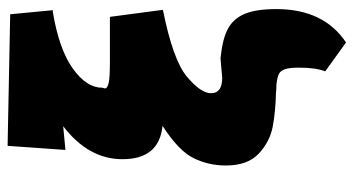

<svg xmlns="http://www.w3.org/2000/svg" viewBox="-238 -520 953 518"><g transform="rotate(-90 239.0 -261.5)"><path d="M473 7Q473 135 383 195L305 139Q315 113 315 69Q315 43 311 31Q307 19 299 14.5Q291 10 275 8Q269 7 261.5 7Q254 7 247 6Q198 5 157 -2.5Q116 -10 83.5 -40Q51 -70 51 -129Q51 -176 71 -216.5Q91 -257 158 -300Q68 -309 68 -408Q68 -500 157 -568L93 -562L104 -718L459 -711L470 -596H465Q364 -579 312.5 -542Q261 -505 261 -464Q261 -462 260 -459.5Q259 -457 259 -455Q259 -449 273 -445.5Q287 -442 329 -442H452L471 -299Q336 -272 291 -234.5Q246 -197 246 -169Q246 -139 288 -139Q291 -139 321 -142Q325 -142 333.5 -143Q342 -144 345 -143Q393 -138 420 -123.5Q447 -109 460 -78.5Q473 -48 473 7Z"/></g></svg>

Font: Ysabeau Heavy
Style: Regular
Weight: 800
Designer: Christian Thalmann (Catharsis Fonts)
Version: Version 0.003